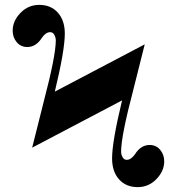

<svg xmlns="http://www.w3.org/2000/svg" viewBox="-20 -750 696 788"><path d="M32 -624C32 -606 37.5 -590.3 48.5 -577C59.5 -563.7 74 -557 92 -557C116 -557 136 -569.7 152 -595C162.7 -610.3 174 -618 186 -618C193.3 -618 199 -614.3 203 -607C207 -599.7 209 -592 209 -584C209 -542 192.3 -457.7 159 -331L112 -144L481 -338C453.7 -224.7 440 -145.3 440 -100C440 -64 449.5 -35.3 468.5 -14C487.5 7.3 513 18 545 18C575 18 600.7 7 622 -15C643.3 -37 654 -61.3 654 -88C654 -106 648.5 -121.7 637.5 -135C626.5 -148.3 612 -155 594 -155C570 -155 550 -142.3 534 -117C523.3 -101.7 512 -94 500 -94C492.7 -94 487 -97.7 483 -105C479 -112.3 477 -120 477 -128C477 -170 493.7 -254.3 527 -381L574 -568L205 -374C232.3 -487.3 246 -566.7 246 -612C246 -648 236.5 -676.7 217.5 -698C198.5 -719.3 173 -730 141 -730C111 -730 85.3 -719 64 -697C42.7 -675 32 -650.7 32 -624Z"/></svg>

Font: Km Standard TT
Style: Bold
Weight: 700
Designer: Alexey Kryukov <alexios@thessalonica.org.ru>
Version: Version 2.0.2